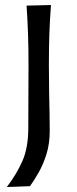

<svg xmlns="http://www.w3.org/2000/svg" viewBox="-20 -544 308 769"><path d="M7.3 205.1Q46.4 153.8 69.8 100.8Q93.3 47.9 93.3 -31.7L94.2 -282.7Q94.2 -352.5 92.3 -408.2Q90.3 -463.9 86.4 -521.5L184.1 -523.9Q179.7 -465.3 177.7 -409.2Q175.8 -353 175.8 -282.7Q175.8 -219.2 176.8 -173.1Q177.7 -127 178.5 -90.6Q179.2 -54.2 179.2 -19.5Q179.2 31.2 166.3 72.8Q153.3 114.3 135 146.5Q116.7 178.7 100.1 201.7Z"/></svg>

Font: Pinar DS3-Regular
Style: Regular
Weight: 400
Designer: Amin Abedi
Version: Version 2.000